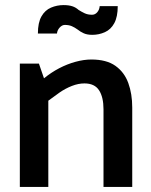

<svg xmlns="http://www.w3.org/2000/svg" viewBox="-20 -735 594 755"><path d="M170 0V-339Q191 -355 214 -371Q237 -387 262.5 -397Q288 -407 312 -407Q352 -407 369.5 -380Q387 -353 387 -305V0H500V-312Q500 -366 484.5 -408.5Q469 -451 434 -476Q399 -501 339 -501Q310 -501 277 -492Q244 -483 212.5 -466.5Q181 -450 153 -427L133 -485H58V0ZM372 -711Q371 -697 362.5 -687Q354 -677 342 -677Q325 -677 312.5 -683Q300 -689 289 -696Q278 -706 264 -710.5Q250 -715 230 -715Q204 -715 180.5 -705Q157 -695 143 -670.5Q129 -646 129 -603H204Q205 -616 214.5 -626.5Q224 -637 235 -637Q251 -637 262.5 -632Q274 -627 285 -619Q296 -610 309.5 -604Q323 -598 343 -598Q369 -598 392.5 -608.5Q416 -619 429.5 -644Q443 -669 443 -711Z"/></svg>

Font: Catamaran Thin SemiBold
Style: Regular
Weight: 600
Version: Version 2.000